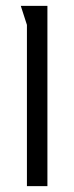

<svg xmlns="http://www.w3.org/2000/svg" viewBox="-20 -636 252 656"><path d="M142 -616V0H72V-551L51 -616Z"/></svg>

Font: Aubrey
Style: Regular
Weight: 400
Designer: Gayaneh Bagdasaryan
Foundry: Cyreal.org
Version: Version 1.102; ttfautohint (v1.8.3)